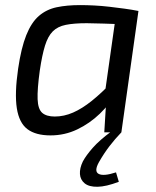

<svg xmlns="http://www.w3.org/2000/svg" viewBox="-20 -519 613 753"><path d="M294 -499Q320 -499 349.5 -497.5Q379 -496 409 -492.5Q439 -489 468.5 -485Q498 -481 523 -476L485 -423Q430 -425 386.5 -426.5Q343 -428 320 -428Q270 -428 238 -421.5Q206 -415 187 -396Q168 -377 156.5 -340Q145 -303 136 -242Q126 -169 127.5 -130Q129 -91 145.5 -76.5Q162 -62 195 -62Q231 -62 266.5 -77.5Q302 -93 340 -123.5Q378 -154 419 -197L436 -156Q411 -111 371.5 -73Q332 -35 283 -11.5Q234 12 178 12Q120 12 87.5 -12.5Q55 -37 46 -94.5Q37 -152 51 -249Q63 -331 83 -381Q103 -431 132.5 -456.5Q162 -482 202 -490.5Q242 -499 294 -499ZM437 -476H523L456 0H389L396 -115L387 -123ZM416 -3 456 0Q431 26 409.5 54Q388 82 368 117Q348 153 367 163Q386 173 435 157L446 194Q396 213 362.5 213.5Q329 214 312 200Q295 186 293.5 163.5Q292 141 305 114Q318 90 344 60.5Q370 31 416 -3Z"/></svg>

Font: Exo 2
Style: Italic
Weight: 400
Italic angle: -8°
Designer: Natanael Gama
Foundry: Natanael Gama
Version: Version 2.010